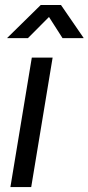

<svg xmlns="http://www.w3.org/2000/svg" viewBox="-20 -755 357 775"><path d="M22 0 108.4 -522.5H192.4L106 0ZM92.8 -601.1H9.3V-602.1L144.5 -734.9H226.1L317.4 -602.1V-601.1H232.4L177.7 -686.5Z"/></svg>

Font: Inter 28pt
Style: Italic
Weight: 400
Italic angle: -9.3988°
Designer: Rasmus Andersson
Foundry: rsms
Version: Version 4.001;git-66647c0bb